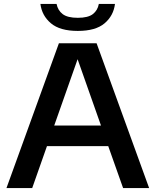

<svg xmlns="http://www.w3.org/2000/svg" viewBox="-20 -961 794 981"><path d="M13 0 281 -740H473.5L742 0H609L533 -214.5H220L144.5 0ZM257 -319.5H496L376.5 -658.5ZM377.5 -803Q286.5 -803 240.2 -842Q194 -881 186.5 -941H269Q275.5 -908 300.2 -889Q325 -870 377.5 -870Q430 -870 454.5 -889Q479 -908 485 -941H567.5Q560 -880.5 514.2 -841.8Q468.5 -803 377.5 -803Z"/></svg>

Font: Encode Sans Semi Expanded SemiBold
Style: Regular
Weight: 600
Width: 6
Designer: Multiple Designers
Foundry: Impallari Type
Version: Version 3.000; ttfautohint (v1.8.3) -l 8 -r 50 -G 200 -x 14 